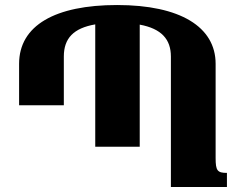

<svg xmlns="http://www.w3.org/2000/svg" viewBox="-20 -744 978 764"><path d="M883 -56C845 -56 838 -65 838 -115V-490C838 -637 697 -724 446 -724C200 -724 56 -643 56 -490V-325H234V-519C234 -592 273 -632 359 -647V-160H536V-646C622 -630 660 -588 660 -519V0H883Z"/></svg>

Font: Noto Serif Armenian Extra
Style: Regular
Weight: 800
Designer: Monotype Design Team
Foundry: Monotype Imaging Inc.
Version: Version 1.901